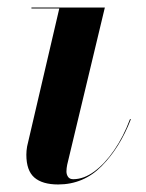

<svg xmlns="http://www.w3.org/2000/svg" viewBox="-20 -480 387 510"><path d="M134.5 10Q92.5 10 71.2 -8.5Q50 -27 50 -69Q50 -73 50.5 -79.8Q51 -86.5 52 -91L137.5 -457.5H63.5V-460H258.5L158.5 -42.5Q157.5 -38 157 -33.2Q156.5 -28.5 156.5 -24.5Q156.5 -16.5 160.8 -10.2Q165 -4 174.5 -4Q202.5 -4 230.5 -24.5Q258.5 -45 283.2 -81Q308 -117 325.5 -164L327.5 -163Q298.5 -88 250.2 -39Q202 10 134.5 10Z"/></svg>

Font: Bodoni Moda 72pt SemiBold
Style: Italic
Weight: 600
Italic angle: -13°
Designer: Owen Earl
Foundry: indestructible type
Version: Version 2.004